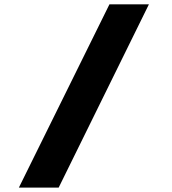

<svg xmlns="http://www.w3.org/2000/svg" viewBox="-20 -720 788 882"><path d="M66.7 141.8 482.7 -700H664L249.5 141.8Z"/></svg>

Font: Lexend Mega
Style: Regular
Weight: 400
Designer: Bonnie Shaver-Troup, Thomas Jockin
Foundry: Lexend
Version: Version 1.007